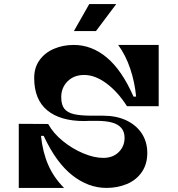

<svg xmlns="http://www.w3.org/2000/svg" viewBox="-20 -920 870 940"><path d="M215.9 -313Q240.8 -267.6 287.4 -229.7Q334 -191.8 387.4 -169.4Q440.8 -147 485.6 -147Q532.6 -147 561.2 -175.3Q589.9 -203.6 589.9 -245.6Q589.9 -275.1 573.8 -293.7Q557.6 -312.2 527.7 -320.3Q497.8 -328.4 450.6 -328.4H421.6Q411.6 -327.4 391.6 -327.4Q274.7 -327.4 211 -380.1Q147.4 -432.8 147.4 -538.1Q147.4 -590.2 174.3 -626.6Q201.2 -663.1 245.2 -681.5Q289.2 -700 341 -700Q429.4 -700 503.2 -638Q577.1 -576.1 633.6 -447.1H646.4Q639.9 -516.7 618 -582.5Q596.1 -648.4 558.7 -700H756.9V-400H601.7Q556.7 -470.7 501.1 -511.8Q445.4 -553 392.2 -553Q341.9 -553 310.8 -521.8Q279.8 -490.7 279.8 -444.6Q279.8 -407.4 294.6 -388.2Q309.5 -368.9 341.7 -361.2Q373.8 -353.6 431.9 -353.6H484.9Q549.3 -353.6 598 -330.9Q646.6 -308.2 673.9 -266.9Q701.1 -225.6 701.1 -170.9Q701.1 -116.3 674.2 -77.4Q647.3 -38.6 601.7 -19.3Q556.1 0 501 0Q412.4 0 333.4 -62.2Q254.3 -124.5 193.9 -254.8H180.7Q188.8 -175.6 216 -113Q243.2 -50.5 293.6 0H71.9V-313.8ZM549 -900 450 -768H341.9L416.9 -900Z"/></svg>

Font: Space Cowgirl
Style: Regular
Weight: 400
Designer: Valery Marier
Foundry: Valery Marier
Version: Version 1.000